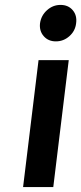

<svg xmlns="http://www.w3.org/2000/svg" viewBox="-20 -762 331 782"><path d="M74 0 137 -517H260L197 0ZM207.5 -593.5Q176.5 -593.5 158 -614.8Q139.5 -636 143 -667Q147.5 -699 171.5 -720.5Q195.5 -742 226.5 -742Q258 -742 276.2 -720.5Q294.5 -699 290 -667Q286.5 -636 262.8 -614.8Q239 -593.5 207.5 -593.5Z"/></svg>

Font: Expletus Sans SemiBold
Style: Italic
Weight: 600
Italic angle: -7°
Version: Version 7.500